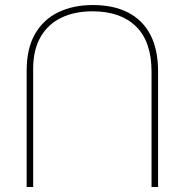

<svg xmlns="http://www.w3.org/2000/svg" viewBox="-20 -744 743 764"><path d="M86 0V-462Q86 -551 119.5 -609Q153 -667 212.5 -695.5Q272 -724 349 -724Q432 -724 490 -694Q548 -664 578.5 -605.5Q609 -547 609 -460V0H583V-458Q583 -578 521.5 -638.5Q460 -699 348 -699Q277 -699 224 -673.5Q171 -648 141.5 -597Q112 -546 112 -470V0Z"/></svg>

Font: Noto Sans Armenian Thin
Style: Regular
Weight: 250
Version: Version 2.007